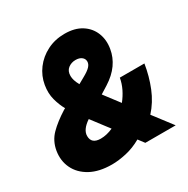

<svg xmlns="http://www.w3.org/2000/svg" viewBox="-168 -888 1030 1051"><g transform="rotate(-30 346.5 -363.0)"><path d="M245.6 11.7Q164.6 11.7 110.6 -17.8Q56.6 -47.4 32.7 -96.9Q8.8 -146.5 18.6 -206.1Q28.3 -262.7 66.7 -301.5Q105 -340.3 166.5 -378.9L175.8 -383.8Q157.2 -417 146 -458.7Q134.8 -500.5 143.1 -549.8Q151.9 -602.1 183.8 -644.8Q215.8 -687.5 265.6 -712.9Q315.4 -738.3 376.5 -738.3Q440.4 -738.3 482.7 -711.4Q524.9 -684.6 543 -639.6Q561 -594.7 551.8 -541Q543.9 -492.7 514.9 -451.7Q485.8 -410.6 434.1 -377.9L387.2 -348.6L459.5 -253.4Q481.9 -281.2 497.6 -313.2Q513.2 -345.2 519 -378.9H674.3Q662.6 -304.7 635.5 -237.5Q608.4 -170.4 562 -119.6L653.3 0H461.4L433.1 -37.6Q385.3 -10.3 335.9 0.7Q286.6 11.7 245.6 11.7ZM340.3 -159.7 258.3 -267.6Q204.1 -231.4 204.1 -191.4Q204.1 -141.6 262.7 -141.6Q299.8 -141.6 340.3 -159.7ZM309.6 -458.5 349.6 -481Q381.3 -498.5 395.3 -513.4Q409.2 -528.3 409.2 -544.4Q409.2 -562 395 -573Q380.9 -584 356.9 -584Q330.1 -584 309.8 -568.4Q289.6 -552.7 289.6 -521.5Q289.6 -508.3 294.2 -493.2Q298.8 -478 309.6 -458.5Z"/></g></svg>

Font: Inter Black
Style: Italic
Weight: 900
Italic angle: -9.39999°
Designer: Rasmus Andersson
Foundry: rsms
Version: Version 4.000;git-a52131595